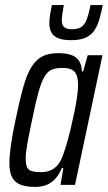

<svg xmlns="http://www.w3.org/2000/svg" viewBox="-20 -727 424 755"><path d="M119 8Q84 8 61.5 -0.5Q39 -9 28 -29Q17 -49 17 -85Q17 -115 23 -157Q29 -199 41 -255Q57 -333 71.5 -384.5Q86 -436 104.5 -465Q123 -494 148 -506Q173 -518 209 -518Q236 -518 256.5 -512Q277 -506 289 -490.5Q301 -475 302 -446H307L325 -510H383L275 0H218L229 -66H223Q210 -35 192.5 -19Q175 -3 156.5 2.5Q138 8 119 8ZM141 -50Q162 -50 178.5 -57Q195 -64 207.5 -79Q220 -94 228 -118Q234 -134 242 -160.5Q250 -187 257.5 -219Q265 -251 272 -284Q279 -317 283 -345.5Q287 -374 287 -393Q287 -430 273 -445Q259 -460 226 -460Q201 -460 184.5 -453.5Q168 -447 155.5 -426.5Q143 -406 131.5 -365Q120 -324 106 -255Q94 -198 87.5 -161.5Q81 -125 81 -103Q81 -80 87 -68.5Q93 -57 106.5 -53.5Q120 -50 141 -50ZM260 -569Q227 -569 208 -577Q189 -585 181.5 -600.5Q174 -616 174 -636Q174 -651 177 -669.5Q180 -688 184 -707H231Q228 -689 225.5 -674Q223 -659 223 -647Q223 -630 231.5 -621Q240 -612 263 -612Q289 -612 302 -622.5Q315 -633 322.5 -654.5Q330 -676 336 -707H384Q378 -677 371 -652Q364 -627 351.5 -608Q339 -589 317 -579Q295 -569 260 -569Z"/></svg>

Font: Saira ExtraCondensed
Style: Italic
Weight: 400
Width: 2
Italic angle: -12°
Designer: Hector Gatti with collaboration of the Omnibus-Type team
Foundry: Omnibus-Type
Version: Version 1.101